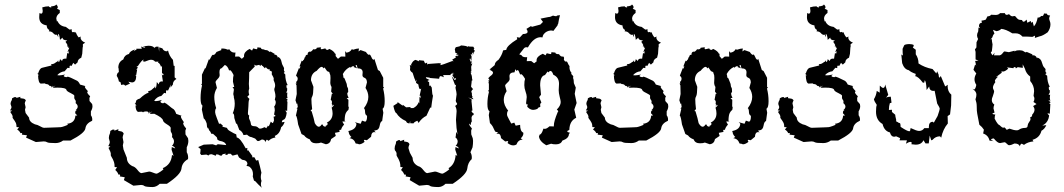

<svg xmlns="http://www.w3.org/2000/svg" viewBox="-20 -662 4928 889"><path d="M237.3 0.5Q204.1 0.5 198.2 -3.4Q192.4 -7.3 182.6 -7.3L146 -4.4L100.6 -24.9L105 -35.6L81.1 -38.6L83 -43.5L79.6 -46.4L74.7 -45.4Q71.8 -54.2 59.6 -62.5L68.4 -72.8L56.6 -73.7Q56.6 -85 53.7 -92.3Q48.8 -102.1 41 -112.3Q38.1 -115.7 38.1 -118.7L38.6 -121.6Q38.6 -128.9 27.3 -144L36.6 -149.9L26.4 -150.9Q33.2 -159.7 33.2 -167L28.8 -180.7Q29.8 -191.9 32.7 -194.8Q35.6 -197.8 36.1 -207L46.9 -212.4H55.2L55.7 -208.5L74.7 -213.9L73.7 -207.5Q81.1 -206.5 88.4 -205.3Q95.7 -204.1 99.6 -197.3Q94.7 -187.5 94.7 -183.1L98.6 -165.5L95.7 -153.8L98.6 -138.7L114.7 -117.2Q114.7 -97.2 141.6 -86.4Q153.8 -84.5 165.5 -77.4Q177.2 -70.3 184.6 -70.3Q230.5 -71.3 242.2 -72.3Q256.8 -73.2 261.2 -73.2Q265.6 -73.2 280 -78.4Q294.4 -83.5 294.4 -85.4L291 -88.9Q326.7 -92.3 329.1 -126.5L337.9 -127.4L328.1 -137.7L329.1 -147.5L335.4 -148.4L330.1 -151.9Q339.8 -159.7 339.8 -168.5Q339.8 -176.8 330.1 -184.6L331.1 -190.9Q331.1 -196.8 327.4 -200.4Q323.7 -204.1 323.7 -210.9L324.2 -218.3Q324.2 -223.1 306.4 -231.4Q288.6 -239.7 287.6 -245.6Q285.6 -256.3 245.6 -256.3L224.1 -255.4L236.8 -266.1L223.6 -258.3L224.1 -266.1L219.7 -255.9Q219.7 -264.6 209 -264.6Q204.6 -272.9 192.4 -272.9L187.5 -275.9L168.9 -274.9Q157.2 -277.8 156.2 -313.5L161.1 -313L152.3 -321.3H156.2L160.2 -332Q166.5 -347.2 176.8 -348.6Q201.2 -355 218.8 -358.9L216.3 -364.7Q227.5 -364.7 235.1 -370.6Q242.7 -376.5 245.1 -376.5L249.5 -382.8L251 -374.5Q255.9 -374.5 257.8 -388.2L267.6 -379.4Q268.1 -390.6 282.2 -390.6L287.1 -390.1L291.5 -417.5L296.4 -412.6L299.8 -424.8L292.5 -420.9L300.8 -440.9Q298.3 -440.4 294.4 -440.4L296.9 -443.8L295.9 -446.3L289.6 -447.8L293 -452.6Q289.1 -460.4 283.2 -468.3L291 -475.1Q270.5 -475.1 269.5 -487.8L257.8 -477.5Q255.4 -504.9 248.5 -504.9L250 -489.3L243.2 -502.4L241.2 -500.5Q232.9 -500.5 226.3 -508.5Q219.7 -516.6 206.1 -517.1L208.5 -523.4Q196.3 -528.3 196.3 -544.4Q161.6 -549.8 161.6 -582.5L162.6 -601.6L169.9 -598.6Q177.7 -598.6 177.7 -611.8L175.8 -627.9Q191.4 -632.8 206.5 -632.8Q207 -628.4 217.8 -627.4L216.3 -632.3Q239.3 -634.3 239.7 -641.6Q247.6 -634.8 247.6 -628.4Q247.6 -624.5 243.7 -621.6L256.8 -615.2V-602.1Q240.7 -590.8 240.7 -575.7L243.7 -562L246.1 -565.4Q255.4 -541 284.7 -537.6L301.8 -524.9L312.5 -526.4L312 -521.5Q312 -512.7 317.9 -512.7L324.2 -514.6L327.1 -510.3L331.1 -513.2Q335 -499.5 344.2 -488.8L354.5 -492.7L353 -488.8Q353 -473.1 374.5 -464.4L363.8 -457.5V-443.4H362.8L360.8 -413.1L356.4 -395Q339.4 -387.2 339.4 -373.5L327.6 -362.8L319.3 -371.1L311 -356.4L306.2 -358.4Q301.8 -358.4 301.8 -351.1L302.2 -346.7L293 -348.1L279.3 -332Q258.8 -329.6 245.1 -314Q249 -313 253.9 -313Q262.2 -313 281.7 -316.9L274.9 -311Q275.4 -305.7 288.6 -304.7L293.5 -307.1Q303.2 -305.2 333 -290Q343.3 -286.6 350.6 -270.5L376 -263.2L372.6 -261.2Q372.6 -256.3 378.4 -249.8Q384.3 -243.2 387.2 -239.7L383.8 -235.8Q383.8 -228.5 397.5 -216.3L394 -208.5L394.5 -194.3L406.7 -180.2L408.2 -170.4Q408.2 -158.7 400.9 -146.5V-128.4Q407.2 -119.6 407.2 -108.9L406.7 -103Q378.4 -90.3 375.5 -67.9Q372.6 -45.4 306.2 -11.2H272Q255.9 0.5 237.3 0.5Z M686 204.1Q653.8 203.6 648.2 199Q642.6 194.3 633.3 194.3L597.7 197.8L553.7 171.9L557.6 158.7L534.7 154.8L536.6 148.9L533.2 145.5L528.3 146.5Q525.4 135.3 513.7 125L522 112.3L510.7 111.3Q510.7 97.2 507.8 88.4Q503.9 76.2 495.6 63Q492.7 58.6 492.7 54.7L493.2 51.3Q493.2 42 482.4 22.9L491.2 16.1L481.4 14.6Q488.3 3.4 488.3 -5.4L483.9 -22.5Q484.9 -36.6 487.5 -40.3Q490.2 -43.9 490.7 -55.7L501.5 -62H509.3L509.8 -57.1L528.3 -64L527.3 -56.2Q534.2 -55.2 541.5 -53.5Q548.8 -51.8 552.7 -43.5Q547.9 -31.2 547.9 -25.4L551.8 -3.9L548.8 11.2L551.8 29.8L567.4 68.8Q567.4 94.2 593.3 107.4Q605 109.9 616.5 124.8Q627.9 139.6 634.8 139.6L670.9 132.3Q676.3 132.3 688.2 137.2Q700.2 142.1 704.1 142.1Q709 142.1 722.9 132.8Q736.8 123.5 736.8 121.1L733.4 116.7Q772.9 100.1 776.4 55.2L783.7 59.6L774.4 31.2L775.4 19L791.5 25.4Q787.1 15.6 776.4 13.2Q785.6 3.4 785.6 -7.3Q785.6 -17.6 776.4 -27.3L777.3 -35.2Q777.3 -43 773.7 -47.4Q770 -51.8 770 -60.5L770.5 -69.3Q770.5 -75.7 753.2 -86.2Q735.8 -96.7 734.9 -104Q732.9 -117.2 694.3 -135.3L673.3 -134.3L685.5 -147.5L672.9 -137.7L673.3 -147.9L668.9 -134.8Q668.9 -146 658.7 -146Q643.6 -146 642.6 -141.6L637.7 -145L619.6 -144Q608.4 -147.5 607.4 -173.8L612.3 -173.3L603.5 -183.6H607.4L611.3 -197.3Q617.7 -203.6 627.4 -205.6Q650.9 -228 668 -232.9L666 -240.2Q676.8 -240.7 684.1 -248Q691.4 -255.4 693.8 -255.4L698.2 -263.2L699.2 -252.9Q704.1 -252.9 706.1 -282.2L715.3 -271Q715.8 -285.2 730 -285.2L734.4 -284.7L729 -318.4L733.9 -312.5L737.3 -315.9Q737.3 -321.3 730 -322.8V-356.9L725.6 -352.1Q720.7 -369.6 711.4 -372.1L713.9 -376.5H698.2Q691.4 -385.3 679.2 -385.3Q670.9 -385.3 650.4 -376.5L641.1 -378.4L645.5 -385.7Q637.7 -385.7 617.7 -355L611.8 -356L618.2 -348.6L609.9 -337.9L615.2 -340.8L610.4 -313L606.4 -315.9L610.8 -308.1Q609.4 -280.3 590.8 -280.3L574.2 -283.7L582 -274.9L560.1 -265.1Q556.2 -270.5 550.3 -270.5L541 -268.6L538.1 -281.2L530.3 -285.2Q528.3 -298.8 520.5 -310.5Q522 -325.2 530.3 -328.1Q529.8 -346.7 527.8 -348.6Q527.8 -375.5 550.8 -386.7Q556.6 -407.7 577.1 -412.1Q581.1 -425.3 605 -433.1L598.6 -424.3L613.3 -434.1L610.4 -436.5H636.7L633.3 -446.8Q643.1 -441.4 649.4 -441.4L653.3 -444.8L640.1 -447.3L667.5 -450.2Q688 -450.2 694.8 -440.4L702.1 -445.8H713.9L716.8 -422.4L717.3 -442.9L731.9 -438Q737.8 -424.3 753.4 -424.3L757.8 -428.7Q763.7 -402.3 780.8 -384.8L784.2 -357.4L788.6 -356.9V-303.7L796.9 -296.4Q780.3 -287.1 780.3 -270L769 -256.3L771.5 -271L757.8 -242.2L752.9 -244.6Q748.5 -244.6 748.5 -235.4L749 -230L740.2 -231.9L727.1 -217.8Q707 -214.8 693.8 -195.3Q697.8 -193.8 702.1 -193.8Q710.4 -193.8 729.5 -199.2L722.7 -191.9Q723.1 -185.1 735.8 -183.6L740.7 -187Q749 -184.1 761.7 -173.1Q774.4 -162.1 779.3 -159.2Q789.1 -155.3 795.9 -134.8L820.8 -126L817.4 -123.5Q817.4 -117.2 823 -108.9Q828.6 -100.6 831.5 -96.2L828.1 -91.8Q828.1 -82.5 841.8 -67.4L838.4 -57.1L838.9 -39.6L850.6 -22L852.1 -9.8Q852.1 4.9 844.7 20V43Q851.1 53.7 851.1 67.4L850.6 74.7Q823.2 90.3 820.3 118.4Q817.4 146.5 752.9 189H719.7Q704.1 204.1 686 204.1Z M1183.6 -66.4Q1191.9 -66.4 1205.1 -73.2L1212.9 -68.4Q1214.4 -68.4 1214.6 -70.6Q1214.8 -72.8 1217.5 -75.2Q1220.2 -77.6 1220.2 -81.1L1222.2 -77.1Q1226.6 -77.1 1233.9 -99.1Q1239.7 -92.3 1243.7 -92.3L1248.5 -103.5Q1248.5 -115.7 1246.6 -121.6Q1255.4 -123 1255.4 -126Q1255.4 -127.9 1249 -131.3L1252.4 -150.9Q1252.4 -159.7 1249.5 -168.5Q1256.8 -177.2 1256.8 -189.9Q1255.9 -197.3 1252.4 -200.2L1255.4 -214.8Q1255.4 -226.1 1252.7 -235.1Q1250 -244.1 1250 -247.6Q1250 -251.5 1252 -256.1Q1253.9 -260.7 1253.9 -266.6Q1253.9 -276.4 1246.6 -292L1247.6 -296.4Q1247.6 -303.2 1238.3 -317.9L1238.8 -330.6L1228 -335.9L1228.5 -342.3L1224.6 -340.8Q1218.8 -340.8 1210.9 -351.1Q1208.5 -349.6 1206.5 -345.7L1195.3 -357.4L1192.9 -356.9L1191.9 -361.3L1187.5 -361.8L1186 -355.5L1180.2 -361.8L1165 -358.4L1157.2 -362.8L1159.7 -354Q1146 -340.8 1133.8 -327.6Q1133.8 -300.3 1132.3 -273.4L1133.8 -251.5Q1131.3 -245.1 1131.3 -238.8Q1131.3 -230.5 1133.8 -223.1L1125 -213.9L1134.8 -204.1Q1130.9 -195.3 1130.9 -186.5Q1130.9 -175.3 1127.9 -138.7Q1127.9 -127.9 1133.8 -127.9L1132.8 -118.7Q1132.8 -113.8 1134.3 -110.8Q1141.1 -97.7 1141.6 -88.9Q1141.6 -77.6 1158.7 -77.6Q1169.4 -77.6 1177.2 -69.3Q1179.7 -66.4 1183.6 -66.4ZM1192.4 207.5Q1174.8 191.9 1162.6 177.7Q1159.7 174.8 1156.2 174.8L1150.4 155.3Q1151.4 149.9 1151.4 145Q1151.4 124 1137.2 111.8Q1132.8 107.4 1121.1 106L1125.5 97.7Q1125.5 80.1 1101.1 77.6L1086.4 66.9L1079.6 52.7L1057.1 58.6L1047.4 49.8L1035.2 50.3L1032.2 55.7L1022 53.7L1026.4 49.3Q1010.7 50.3 1008.8 54.7Q1006.8 59.1 1004.4 59.1Q998 59.1 992.2 54.2L981.9 52.2L979 59.1L960.4 52.2Q947.3 52.2 945.8 58.1L935.5 53.7L912.1 55.7L906.7 48.8Q908.7 38.6 908.7 28.3L897.5 19L923.3 7.8L964.4 5.9L981.4 11.2Q984.4 5.9 991.2 5.9L1027.3 9.8Q1022.9 -6.3 997.1 -9.8L987.3 -14.6L983.9 -26.4L966.3 -42.5H958.5Q954.1 -54.2 949.7 -56.6L941.9 -73.2L939.5 -66.4L937 -90.3Q930.7 -108.9 923.3 -113.8L914.6 -154.8L917.5 -173.3Q908.7 -177.7 908.7 -208Q908.7 -238.3 915.5 -266.6L911.6 -271.5L915 -274.4V-316.4L929.7 -347.7L931.2 -343.8L946.8 -387.2L949.2 -385.3Q951.2 -385.3 956.5 -396.7Q961.9 -408.2 965.8 -408.2L968.3 -407.7Q974.6 -407.7 982.4 -421.4L1004.9 -430.2L1003.9 -436.5L1011.7 -437.5Q1022 -437.5 1036.1 -431.6L1041 -434.6Q1050.3 -418.5 1064.9 -418.5L1070.3 -418.9L1068.4 -399.9L1086.9 -400.4L1099.6 -389.6L1109.9 -398.9V-403.8Q1109.9 -422.4 1135.7 -435.5L1147 -427.7L1152.3 -438Q1165.5 -434.1 1168.9 -434.1Q1171.9 -434.1 1171.9 -442.9L1188 -440.9Q1188 -433.1 1203.6 -433.1L1205.1 -430.7Q1217.8 -430.7 1222.7 -426Q1227.5 -421.4 1230 -421.4L1232.4 -423.8L1252.4 -412.1L1250 -410.2L1252.4 -408.2Q1253.4 -408.2 1253.4 -408.7Q1263.7 -408.7 1266.6 -394.5L1267.6 -398.4Q1280.3 -393.6 1283.7 -375Q1285.2 -365.2 1290.3 -356.7Q1295.4 -348.1 1295.4 -345.2L1294.4 -338.9Q1294.4 -333.5 1298.3 -329.1L1293.9 -324.2L1300.8 -317.4Q1300.8 -288.6 1312.5 -266.6L1309.1 -268.6Q1306.2 -268.6 1306.2 -262.7L1307.6 -252.9L1309.6 -254.9V-243.2L1305.2 -232.4L1310.5 -233.4L1309.6 -220.7Q1309.6 -210.4 1312 -207.5H1304.2Q1312 -201.7 1312 -198.7L1307.6 -195.3Q1307.6 -193.4 1311 -191.4L1309.6 -148.4L1301.8 -150.9Q1301.8 -147.9 1307.6 -140.1Q1305.7 -125.5 1302 -117.2Q1298.3 -108.9 1292.2 -107.4Q1286.1 -106 1284.7 -95.7L1297.9 -97.7Q1292.5 -80.6 1281.7 -72.8Q1275.4 -41.5 1252 -32.7L1255.4 -25.4Q1236.3 -22.9 1223.6 -9.8L1216.3 -15.1Q1211.9 -15.1 1210 -3.4Q1206.5 -16.1 1192.4 -16.1Q1181.2 -8.8 1174.3 -8.8Q1170.9 -8.8 1166.3 -15.1Q1161.6 -21.5 1158.7 -21.5L1144 -27.3Q1135.7 -27.3 1123.5 -38.6Q1119.6 -38.6 1117.7 -37.6L1107.4 -36.6Q1102.1 -53.7 1087.9 -60.5L1077.1 -88.9L1073.2 -89.4L1064.9 -115.7Q1064.9 -137.2 1057.6 -137.2Q1066.9 -158.2 1066.9 -182.6Q1066.9 -197.3 1062.5 -212.4L1063 -213.9L1060.1 -226.6L1063 -247.1Q1061.5 -255.4 1055.7 -259.3H1064.5L1058.6 -283.7Q1058.6 -304.2 1061.5 -314.5Q1050.3 -337.4 1044.4 -337.4L1041 -335Q1034.2 -356.9 1021 -361.3L1006.3 -346.2Q996.1 -345.7 996.1 -327.1L997.1 -314Q997.1 -305.2 987.5 -296.1Q978 -287.1 978 -280.8L984.4 -254.9Q972.2 -234.4 972.2 -213.4Q972.2 -187.5 981 -161.1Q976.1 -157.2 976.1 -142.1Q976.1 -135.7 984.4 -114.3Q992.7 -92.8 994.1 -88.9L1001.5 -89.8L1012.7 -79.1L1008.8 -75.7L1031.2 -69.8Q1032.7 -62 1044.4 -55.2Q1065.4 -42.5 1073.7 -40L1076.2 -25.4Q1092.3 -23.9 1117.7 24.9L1125.5 22.9L1124 35.6L1128.9 33.2L1148.9 61L1146.5 65.9L1158.2 66.4L1166 81.5L1175.8 79.1Q1184.1 108.4 1190.4 137.7Q1187.5 148.4 1187.5 157.7Q1187.5 167 1190.9 175.8Q1188 184.1 1188 190.9Q1188 200.2 1192.4 207.5Z M1487.8 -75.2 1488.3 -80.1Q1496.6 -81.1 1497.1 -88.9Q1497.1 -91.8 1493.2 -94.2Q1520 -107.4 1520 -137.2Q1520 -148.9 1515.6 -163.6L1525.4 -172.9L1522.5 -177.2L1515.1 -168L1519 -177.7Q1516.1 -177.7 1516.1 -182.1L1517.1 -189Q1517.1 -195.8 1511.2 -200.2L1516.6 -228L1521.5 -226.6L1513.2 -238.3L1515.1 -257.8Q1514.6 -263.2 1512.7 -263.2Q1509.3 -272.9 1509.3 -277.8L1510.3 -300.8Q1509.8 -316.9 1508.3 -317.4Q1506.8 -317.9 1505.9 -326.2Q1501.5 -331.1 1494.6 -332.5L1482.4 -350.1L1479 -345.2Q1473.6 -352.5 1469.2 -352.5Q1461.9 -352.5 1446.3 -334Q1419.9 -321.8 1419.9 -290.5L1431.2 -259.8Q1430.7 -225.1 1426.3 -217Q1421.9 -209 1421.9 -203.1Q1421.9 -184.6 1425.3 -156.7Q1418.5 -151.4 1418.5 -147.9L1422.9 -147Q1434.1 -111.3 1437.5 -91.8Q1447.3 -75.2 1456.1 -75.2Q1462.9 -75.2 1469.2 -85.4H1474.1Q1475.1 -76.2 1487.8 -75.2ZM1641.6 6.3Q1641.1 3.9 1627 2.4Q1619.1 -20 1598.1 -22L1606.9 -27.8Q1594.7 -39.6 1594.7 -51.3L1592.3 -55.2Q1629.4 -62 1630.4 -89.4L1623 -96.2L1649.9 -88.9L1656.2 -103.5L1670.4 -98.6Q1679.2 -100.1 1679.7 -123L1676.3 -129.4Q1671.9 -129.4 1670.4 -142.1Q1670.4 -157.2 1665 -161.1Q1685.5 -187.5 1685.5 -213.4Q1685.5 -234.4 1672.4 -254.9L1679.2 -280.8Q1678.2 -297.9 1668.2 -301.5Q1658.2 -305.2 1658.2 -314L1659.2 -327.1Q1659.2 -345.7 1635.7 -345.7L1631.8 -361.3L1626 -358.9L1633.3 -345.7L1616.2 -352.1L1621.1 -356.9Q1605.5 -355 1605 -347.7L1601.1 -352.1Q1580.1 -342.3 1567.4 -319.3Q1569.8 -312.5 1570.3 -300.8L1572.3 -302.7Q1574.7 -302.7 1585.4 -273.4Q1586.4 -259.8 1589.4 -256.8Q1592.3 -253.9 1592.3 -237.3Q1592.3 -235.4 1590.1 -233.6Q1587.9 -231.9 1587.9 -228Q1587.9 -221.2 1594.2 -209L1585 -207.5L1593.3 -199.7L1592.8 -168L1595.2 -167.5Q1594.7 -152.8 1591.3 -151.4Q1587.9 -149.9 1582 -139.9Q1576.2 -129.9 1575.7 -103L1580.1 -100.1L1564.9 -99.1L1573.2 -85Q1562 -73.7 1559.1 -60.5L1554.2 -61.5L1550.8 -58.1L1552.7 -51.3L1530.8 -46.9L1534.7 -32.7L1513.2 -18.1Q1509.8 3.4 1488.8 5.9L1466.3 -2Q1459 1.5 1443.8 1.5Q1420.9 1.5 1414.6 -16.6Q1396 -23.4 1388.7 -34.7L1376 -41.5L1360.4 -85.9Q1355 -124.5 1350.1 -127L1357.4 -159.2L1353 -158.7L1358.9 -166.5L1356.4 -183.1L1354 -180.2L1348.1 -197.8L1354 -226.6L1353 -266.6L1348.6 -276.4L1352.5 -273.4L1351.1 -285.2L1353 -283.7Q1358.4 -290 1358.4 -298.3Q1358.4 -304.7 1350.6 -312L1364.3 -347.2L1365.7 -342.8L1371.6 -354L1366.7 -354.5L1377.4 -382.3L1378.4 -378.4Q1383.3 -378.9 1384.3 -385.7L1385.7 -382.8L1389.6 -392.1Q1389.6 -397 1393.6 -397.9Q1393.6 -403.8 1397.9 -407.2Q1405.8 -408.7 1406.2 -412.6L1403.8 -414.1Q1406.2 -420.4 1413.1 -423.8L1414.1 -421.9Q1422.9 -421.9 1431.2 -435.5L1431.6 -433.1Q1446.8 -433.1 1446.8 -440.9L1467.3 -443.4L1464.8 -440.4Q1464.8 -434.1 1468.3 -434.1Q1471.7 -434.1 1486.3 -438L1489.7 -432.6L1497.1 -430.7L1504.9 -435.5Q1526.4 -425.8 1531.7 -412.6L1534.2 -414.1V-402.3L1544.9 -389.6L1558.6 -400.4L1579.1 -399.9L1578.1 -425.8L1583 -418.5Q1599.6 -418.5 1609.4 -434.6L1614.7 -431.6Q1630.9 -437.5 1642.1 -437.5L1640.1 -423.8L1649.4 -430.2L1674.3 -421.4Q1683.1 -407.7 1689.9 -407.7V-410.6Q1695.8 -408.2 1700 -397Q1704.1 -385.7 1710.9 -385.3L1713.4 -389.6L1730 -337.9L1738.3 -333L1754.4 -301.8V-259.8L1758.3 -256.8L1753.9 -252Q1761.2 -223.6 1761.2 -193.4Q1761.2 -163.1 1751.5 -158.7L1754.9 -140.1L1749.5 -101.6Q1741.2 -99.6 1738 -80.1Q1734.9 -60.5 1719.7 -58.6L1712.9 -57.6Q1712.9 -55.2 1719.7 -49.3L1713.4 -50.3Q1699.2 -50.3 1698.2 -28.8L1678.7 -12.7L1668.9 -14.6Q1665 -14.6 1665 -12.2Q1665 -8.8 1668.5 -5.4Q1654.3 6.3 1641.6 6.3Z M2009.3 204.1Q1977.1 203.6 1971.4 199Q1965.8 194.3 1956.5 194.3L1920.9 197.8L1877 171.9L1880.9 158.7L1857.9 154.8L1859.9 148.9L1856.4 145.5L1851.6 146.5Q1848.6 135.3 1836.9 125L1845.2 112.3L1834 111.3Q1834 97.2 1831.1 88.4Q1827.1 76.2 1818.8 63Q1815.9 58.6 1815.9 54.7L1816.4 51.3Q1816.4 42 1808.6 34.2L1807.1 26.4Q1808.1 12.2 1810.8 8.5Q1813.5 4.9 1814 -6.8L1824.7 -13.2H1832.5L1833 -8.3L1851.6 -15.1L1850.6 -7.3Q1857.4 -6.3 1864.7 -4.6Q1872.1 -2.9 1876 5.4Q1871.1 17.6 1871.1 23.4L1877.9 45.4L1890.6 68.8Q1890.6 94.2 1916.5 107.4Q1928.2 109.9 1939.7 124.8Q1951.2 139.6 1958 139.6L1994.1 132.3Q1999.5 132.3 2011.5 137.2Q2023.4 142.1 2027.3 142.1Q2032.2 142.1 2046.1 132.8Q2060.1 123.5 2060.1 121.1L2056.6 116.7Q2086.4 100.1 2089.8 55.2L2097.2 59.6L2087.9 31.2L2088.9 19L2105 25.4Q2100.6 15.6 2089.8 13.2Q2099.1 3.4 2099.1 -7.3Q2099.1 -17.6 2087.9 -27.3L2090.3 -29.8Q2090.8 -43 2093.3 -51.8L2098.6 -38.1L2093.8 -69.3Q2093.8 -75.2 2091.3 -107.4L2094.2 -147Q2093.8 -161.6 2087.4 -171.4Q2096.7 -177.2 2096.7 -181.2L2095.2 -184.6Q2090.3 -189.5 2090.3 -195.8L2094.2 -225.6Q2094.2 -231.4 2092.8 -237.3Q2088.9 -252.9 2088.9 -258.8Q2090.8 -259.3 2091.8 -270.5L2087.4 -267.1L2071.3 -309.6L2085.4 -291L2091.3 -295.4V-300.8L2085 -296.9L2074.2 -314.5L2084 -322.3L2073.2 -317.9L2079.6 -326.7L2064.9 -316.9L2067.9 -314.5H2031.7L2035.2 -304.2Q2025.4 -309.6 2019 -309.6L2015.1 -306.2L2013.2 -297.4L1971.7 -300.8Q1970.7 -303.2 1951.7 -304.7L1953.6 -299.3L1969.2 -291.5L1960.4 -288.6L1961.4 -283.2L1966.8 -283.7L1967.8 -263.7L1972.2 -266.6L1979 -256.8Q1981 -220.7 1984.9 -219.2Q1980 -191.4 1976.6 -163.1L1972.2 -164.1L1954.6 -126Q1932.6 -115.2 1918 -92.8L1912.6 -103Q1896.5 -96.7 1895 -90.8L1879.4 -91.3V-101.6L1875.5 -89.8L1864.3 -93.8L1859.4 -101.6Q1829.6 -114.7 1815.4 -138.2Q1808.1 -139.6 1801.3 -171.9L1820.8 -184.6V-189.5L1844.7 -172.4L1845.2 -176.8L1860.4 -165L1881.3 -166.5L1879.9 -161.6H1893.6Q1912.1 -170.4 1918.9 -189.5L1921.4 -183.1L1922.4 -214.4L1927.2 -207V-218.8H1922.9L1930.2 -252L1925.3 -248.5Q1919.4 -251 1917 -271L1906.2 -278.3L1908.2 -293.5L1903.3 -284.2L1901.9 -293Q1899.9 -293.9 1890.6 -324.7Q1882.3 -329.6 1878.4 -337.9L1879.4 -352.1L1877 -359.4L1887.7 -359.9L1882.8 -361.3Q1891.1 -381.8 1904.3 -384.8L1920.9 -377.9L1918.9 -383.3L1942.4 -380.9L1948.2 -368.2L1958 -372.1L1957.5 -360.8L1960 -365.7Q1968.3 -365.7 2013.2 -369.6L2022.5 -367.7L2018.1 -360.4Q2025.9 -360.4 2074.2 -379.4L2080.1 -378.4L2073.7 -385.7L2091.8 -396.5L2086.9 -399.4L2098.1 -405.8L2099.1 -400.4L2103 -408.2L2091.3 -409.2L2098.1 -414.1L2088.9 -417L2085.9 -434.1L2090.3 -443.4L2107.4 -447.3L2115.2 -451.7Q2142.6 -449.7 2145 -444.8L2147.5 -448.2Q2149.9 -445.8 2171.4 -445.8L2176.8 -437L2173.8 -435.5Q2173.8 -428.2 2178.7 -428.2L2167 -402.8L2171.9 -420.4Q2165.5 -417 2164.6 -409.2L2159.2 -411.1L2163.6 -400.9L2162.6 -379.9L2157.2 -391.6L2154.3 -388.7L2159.7 -376L2166 -378.4L2161.6 -369.1L2162.6 -365.7L2167 -368.7L2161.6 -353L2162.6 -332.5L2158.7 -328.6L2164.1 -326.7L2159.2 -324.7Q2165.5 -312 2165.5 -300.8Q2165.5 -295.4 2168 -290.5L2164.1 -288.6Q2164.1 -282.2 2161.1 -261.2Q2163.1 -256.8 2170.9 -249Q2163.6 -246.1 2161.6 -233.9L2164.6 -234.4Q2165 -218.8 2165.8 -217.3Q2166.5 -215.8 2168.5 -213.4Q2166.5 -213.4 2166 -208.5L2170.4 -207L2171.4 -202.1L2147.9 -210.9L2164.1 -201.2L2163.1 -193.8Q2165 -171.9 2167.5 -150.4L2162.6 -148.4Q2167 -138.7 2172.9 -137.2V-129.4Q2165.5 -129.4 2163.6 -118.2H2163.1L2164.6 -99.1Q2160.6 -97.2 2159.2 -82.5L2151.4 -90.3Q2152.3 -81.1 2165 -67.4L2161.6 -57.1L2162.1 -39.6L2168.9 -22L2170.4 -9.8Q2170.4 4.9 2168 20L2158.2 43Q2164.6 53.7 2164.6 67.4L2164.1 74.7Q2146.5 90.3 2143.6 118.4Q2140.6 146.5 2076.2 189H2043Q2027.3 204.1 2009.3 204.1Z M2356.4 11.2Q2343.8 11.2 2329.6 0Q2333 -3.4 2333 -6.8Q2333 -8.8 2329.1 -8.8L2319.3 -6.8L2299.8 -22.5Q2298.8 -43 2284.7 -43L2278.3 -42.5Q2285.2 -47.9 2285.2 -50.3Q2281.7 -50.8 2277.8 -51Q2273.9 -51.3 2272 -54.2Q2270 -57.1 2267.8 -62.7Q2265.6 -68.4 2261.5 -75.9Q2257.3 -83.5 2248.5 -92.3L2243.2 -129.4L2246.6 -147.5Q2236.8 -151.4 2236.8 -180.7Q2236.8 -209.5 2244.1 -236.8L2239.7 -241.7L2243.7 -244.6V-274.9Q2241.7 -276.9 2240.2 -280.3H2243.7L2241.7 -291L2246.6 -290Q2245.1 -294.4 2240.7 -299.8L2249 -308.6Q2262.7 -317.9 2262.7 -325.2Q2262.7 -332 2250.5 -336.9Q2251.5 -337.9 2251.5 -338.9Q2251.5 -339.8 2246.1 -339.8L2270.5 -360.4Q2271.5 -369.6 2275.9 -374.8Q2280.3 -379.9 2288.6 -385.7Q2304.2 -406.7 2309.6 -428.7L2324.2 -431.2Q2325.7 -450.2 2375 -480.5L2373 -489.7L2386.2 -487.8L2401.4 -504.4Q2422.9 -504.9 2422.9 -515.1Q2422.9 -520.5 2417.5 -528.3L2439 -541.5L2442.4 -537.6Q2462.4 -542.5 2481.9 -548.3L2494.1 -560.5L2482.9 -575.7L2519 -583Q2528.3 -583 2540.5 -589.8Q2548.8 -586.9 2556.2 -586.9Q2558.1 -591.3 2572.8 -591.8Q2567.9 -574.2 2564.5 -552.2Q2561.5 -548.3 2561.5 -544.4L2542 -518.6Q2541.5 -520 2531.2 -521Q2510.3 -519.5 2497.6 -503.9Q2493.2 -498 2491.7 -488.8Q2487.8 -489.7 2483.4 -489.7Q2451.2 -489.7 2424.3 -442.4Q2420.4 -443.4 2418 -443.4Q2410.2 -443.4 2406 -438Q2401.9 -432.6 2384.3 -410.2L2394.5 -406.7Q2398.4 -397 2415 -397L2420.9 -397.5L2418.9 -378.9L2439.5 -379.4L2453.1 -369.1L2464.8 -377.9L2464.4 -382.8Q2464.4 -400.4 2493.2 -413.1L2505.9 -405.8L2511.7 -415.5Q2526.4 -411.6 2529.8 -411.6Q2533.2 -411.6 2533.2 -420.4L2551.3 -418.5Q2551.3 -411.1 2568.4 -411.1Q2575.2 -399.9 2584 -399.9L2587.4 -400.4Q2591.8 -398.9 2591.8 -392.6L2590.8 -385.7Q2594.7 -377 2599.1 -377L2602.1 -377.4Q2606.4 -377.4 2608.4 -371.1Q2610.4 -364.7 2617.2 -355.5L2616.7 -350.6Q2616.7 -335 2627 -323.7L2624 -320.8Q2634.8 -311 2634.8 -305.2L2632.8 -301.8Q2637.2 -293.9 2637.2 -276.9L2646 -256.3L2641.1 -227.5L2649.9 -185.1L2639.2 -154.8L2647.9 -116.7Q2617.2 -102.1 2616.2 -61Q2613.3 -57.6 2608.9 -57.6L2606.4 -51.3L2619.6 -46.9L2614.3 -42Q2614.3 -21.5 2583.5 -10.7Q2577.1 6.3 2554.2 6.3Q2539.1 6.3 2531.7 3.4L2509.3 10.7Q2477.5 -8.3 2475.6 -30.3L2479 -39.1Q2487.8 -39.1 2496.1 -66.4L2502.4 -65.4Q2511.7 -65.4 2523.9 -77.1L2544.9 -76.7L2544.4 -80.6Q2544.4 -100.1 2562 -142.1L2564.9 -146.5Q2564.9 -149.4 2558.1 -154.8Q2576.2 -172.4 2576.2 -189.9Q2576.2 -195.8 2571.5 -213.6Q2566.9 -231.4 2566.9 -244.6L2568.4 -273.9Q2568.4 -304.2 2542 -315.9Q2536.1 -333.5 2528.8 -333.5Q2524.4 -333.5 2519 -326.7L2515.6 -331.1L2503.4 -314.5Q2481 -310.1 2481 -266.6L2484.9 -223.6L2476.6 -212.4L2486.8 -187Q2481 -183.1 2481 -176.3L2481.9 -169.9Q2481.9 -165.5 2477.5 -165.5Q2473.1 -165.5 2467.8 -157.7Q2457.5 -153.3 2448.7 -153.3Q2439.5 -153.3 2430.2 -159.7Q2420.9 -166 2420.9 -170.9L2424.3 -178.2Q2421.9 -178.7 2418.9 -178.7Q2416 -178.7 2416 -185.5L2418.9 -212.9Q2418.9 -223.1 2413.3 -238.5Q2407.7 -253.9 2407.7 -267.6Q2407.7 -287.1 2411.1 -296.9Q2398.4 -318.8 2392.1 -318.8L2388.7 -316.4Q2380.9 -337.9 2377 -337.9L2371.6 -333.5L2366.2 -341.8L2362.3 -327.1Q2338.9 -327.1 2338.9 -309.1L2339.8 -296.4Q2339.8 -288.1 2329.3 -279.3Q2318.8 -270.5 2318.8 -264.6L2325.7 -239.7Q2312.5 -220.2 2312.5 -199.7Q2312.5 -174.8 2333 -149.4Q2327.6 -146 2327.6 -131.3Q2327.6 -125.5 2336.7 -109.4Q2345.7 -93.3 2347.2 -89.8L2361.3 -94.2L2367.7 -80.1L2388.2 -84Q2388.2 -54.2 2402.8 -47.9L2403.3 -43.9Q2403.3 -32.7 2391.1 -21.5L2399.9 -16.1Q2378.9 -14.2 2371.1 7.3Q2364.3 11.2 2356.4 11.2Z M2903.3 0.5Q2870.1 0.5 2864.3 -3.4Q2858.4 -7.3 2848.6 -7.3L2812 -4.4L2766.6 -24.9L2771 -35.6L2747.1 -38.6L2749 -43.5L2745.6 -46.4L2740.7 -45.4Q2737.8 -54.2 2725.6 -62.5L2734.4 -72.8L2722.7 -73.7Q2722.7 -85 2719.7 -92.3Q2714.8 -102.1 2707 -112.3Q2704.1 -115.7 2704.1 -118.7L2704.6 -121.6Q2704.6 -128.9 2693.4 -144L2702.6 -149.9L2692.4 -150.9Q2699.2 -159.7 2699.2 -167L2694.8 -180.7Q2695.8 -191.9 2698.7 -194.8Q2701.7 -197.8 2702.1 -207L2712.9 -212.4H2721.2L2721.7 -208.5L2740.7 -213.9L2739.7 -207.5Q2747.1 -206.5 2754.4 -205.3Q2761.7 -204.1 2765.6 -197.3Q2760.7 -187.5 2760.7 -183.1L2764.6 -165.5L2761.7 -153.8L2764.6 -138.7L2780.8 -117.2Q2780.8 -97.2 2807.6 -86.4Q2819.8 -84.5 2831.5 -77.4Q2843.3 -70.3 2850.6 -70.3Q2896.5 -71.3 2908.2 -72.3Q2922.9 -73.2 2927.2 -73.2Q2931.6 -73.2 2946 -78.4Q2960.4 -83.5 2960.4 -85.4L2957 -88.9Q2992.7 -92.3 2995.1 -126.5L3003.9 -127.4L2994.1 -137.7L2995.1 -147.5L3001.5 -148.4L2996.1 -151.9Q3005.9 -159.7 3005.9 -168.5Q3005.9 -176.8 2996.1 -184.6L2997.1 -190.9Q2997.1 -196.8 2993.4 -200.4Q2989.7 -204.1 2989.7 -210.9L2990.2 -218.3Q2990.2 -223.1 2972.4 -231.4Q2954.6 -239.7 2953.6 -245.6Q2951.7 -256.3 2911.6 -256.3L2890.1 -255.4L2902.8 -266.1L2889.6 -258.3L2890.1 -266.1L2885.7 -255.9Q2885.7 -264.6 2875 -264.6Q2870.6 -272.9 2858.4 -272.9L2853.5 -275.9L2835 -274.9Q2823.2 -277.8 2822.3 -313.5L2827.1 -313L2818.4 -321.3H2822.3L2826.2 -332Q2832.5 -347.2 2842.8 -348.6Q2867.2 -355 2884.8 -358.9L2882.3 -364.7Q2893.6 -364.7 2901.1 -370.6Q2908.7 -376.5 2911.1 -376.5L2915.5 -382.8L2917 -374.5Q2921.9 -374.5 2923.8 -388.2L2933.6 -379.4Q2934.1 -390.6 2948.2 -390.6L2953.1 -390.1L2957.5 -417.5L2962.4 -412.6L2965.8 -424.8L2958.5 -420.9L2966.8 -440.9Q2964.4 -440.4 2960.4 -440.4L2962.9 -443.8L2961.9 -446.3L2955.6 -447.8L2959 -452.6Q2955.1 -460.4 2949.2 -468.3L2957 -475.1Q2936.5 -475.1 2935.5 -487.8L2923.8 -477.5Q2921.4 -504.9 2914.6 -504.9L2916 -489.3L2909.2 -502.4L2907.2 -500.5Q2898.9 -500.5 2892.3 -508.5Q2885.7 -516.6 2872.1 -517.1L2874.5 -523.4Q2862.3 -528.3 2862.3 -544.4Q2827.6 -549.8 2827.6 -582.5L2828.6 -601.6L2835.9 -598.6Q2843.8 -598.6 2843.8 -611.8L2841.8 -627.9Q2857.4 -632.8 2872.6 -632.8Q2873 -628.4 2883.8 -627.4L2882.3 -632.3Q2905.3 -634.3 2905.8 -641.6Q2913.6 -634.8 2913.6 -628.4Q2913.6 -624.5 2909.7 -621.6L2922.9 -615.2V-602.1Q2906.7 -590.8 2906.7 -575.7L2909.7 -562L2912.1 -565.4Q2921.4 -541 2950.7 -537.6L2967.8 -524.9L2978.5 -526.4L2978 -521.5Q2978 -512.7 2983.9 -512.7L2990.2 -514.6L2993.2 -510.3L2997.1 -513.2Q3001 -499.5 3010.3 -488.8L3020.5 -492.7L3019 -488.8Q3019 -473.1 3040.5 -464.4L3029.8 -457.5V-443.4H3028.8L3026.9 -413.1L3022.5 -395Q3005.4 -387.2 3005.4 -373.5L2993.7 -362.8L2985.4 -371.1L2977.1 -356.4L2972.2 -358.4Q2967.8 -358.4 2967.8 -351.1L2968.3 -346.7L2959 -348.1L2945.3 -332Q2924.8 -329.6 2911.1 -314Q2915 -313 2919.9 -313Q2928.2 -313 2947.8 -316.9L2940.9 -311Q2941.4 -305.7 2954.6 -304.7L2959.5 -307.1Q2969.2 -305.2 2999 -290Q3009.3 -286.6 3016.6 -270.5L3042 -263.2L3038.6 -261.2Q3038.6 -256.3 3044.4 -249.8Q3050.3 -243.2 3053.2 -239.7L3049.8 -235.8Q3049.8 -228.5 3063.5 -216.3L3060.1 -208.5L3060.5 -194.3L3072.8 -180.2L3074.2 -170.4Q3074.2 -158.7 3066.9 -146.5V-128.4Q3073.2 -119.6 3073.2 -108.9L3072.8 -103Q3044.4 -90.3 3041.5 -67.9Q3038.6 -45.4 2972.2 -11.2H2938Q2921.9 0.5 2903.3 0.5Z M3265.1 -75.2 3265.6 -80.1Q3273.9 -81.1 3274.4 -88.9Q3274.4 -91.8 3270.5 -94.2Q3297.4 -107.4 3297.4 -137.2Q3297.4 -148.9 3293 -163.6L3302.7 -172.9L3299.8 -177.2L3292.5 -168L3296.4 -177.7Q3293.5 -177.7 3293.5 -182.1L3294.4 -189Q3294.4 -195.8 3288.6 -200.2L3293.9 -228L3298.8 -226.6L3290.5 -238.3L3292.5 -257.8Q3292 -263.2 3290 -263.2Q3286.6 -272.9 3286.6 -277.8L3287.6 -300.8Q3287.1 -316.9 3285.6 -317.4Q3284.2 -317.9 3283.2 -326.2Q3278.8 -331.1 3272 -332.5L3259.8 -350.1L3256.3 -345.2Q3251 -352.5 3246.6 -352.5Q3239.3 -352.5 3223.6 -334Q3197.3 -321.8 3197.3 -290.5L3208.5 -259.8Q3208 -225.1 3203.6 -217Q3199.2 -209 3199.2 -203.1Q3199.2 -184.6 3202.6 -156.7Q3195.8 -151.4 3195.8 -147.9L3200.2 -147Q3211.4 -111.3 3214.8 -91.8Q3224.6 -75.2 3233.4 -75.2Q3240.2 -75.2 3246.6 -85.4H3251.5Q3252.4 -76.2 3265.1 -75.2ZM3418.9 6.3Q3418.5 3.9 3404.3 2.4Q3396.5 -20 3375.5 -22L3384.3 -27.8Q3372.1 -39.6 3372.1 -51.3L3369.6 -55.2Q3406.7 -62 3407.7 -89.4L3400.4 -96.2L3427.2 -88.9L3433.6 -103.5L3447.8 -98.6Q3456.5 -100.1 3457 -123L3453.6 -129.4Q3449.2 -129.4 3447.8 -142.1Q3447.8 -157.2 3442.4 -161.1Q3462.9 -187.5 3462.9 -213.4Q3462.9 -234.4 3449.7 -254.9L3456.5 -280.8Q3455.6 -297.9 3445.6 -301.5Q3435.5 -305.2 3435.5 -314L3436.5 -327.1Q3436.5 -345.7 3413.1 -345.7L3409.2 -361.3L3403.3 -358.9L3410.6 -345.7L3393.6 -352.1L3398.4 -356.9Q3382.8 -355 3382.3 -347.7L3378.4 -352.1Q3357.4 -342.3 3344.7 -319.3Q3347.2 -312.5 3347.7 -300.8L3349.6 -302.7Q3352.1 -302.7 3362.8 -273.4Q3363.8 -259.8 3366.7 -256.8Q3369.6 -253.9 3369.6 -237.3Q3369.6 -235.4 3367.4 -233.6Q3365.2 -231.9 3365.2 -228Q3365.2 -221.2 3371.6 -209L3362.3 -207.5L3370.6 -199.7L3370.1 -168L3372.6 -167.5Q3372.1 -152.8 3368.7 -151.4Q3365.2 -149.9 3359.4 -139.9Q3353.5 -129.9 3353 -103L3357.4 -100.1L3342.3 -99.1L3350.6 -85Q3339.4 -73.7 3336.4 -60.5L3331.5 -61.5L3328.1 -58.1L3330.1 -51.3L3308.1 -46.9L3312 -32.7L3290.5 -18.1Q3287.1 3.4 3266.1 5.9L3243.7 -2Q3236.3 1.5 3221.2 1.5Q3198.2 1.5 3191.9 -16.6Q3173.3 -23.4 3166 -34.7L3153.3 -41.5L3137.7 -85.9Q3132.3 -124.5 3127.4 -127L3134.8 -159.2L3130.4 -158.7L3136.2 -166.5L3133.8 -183.1L3131.3 -180.2L3125.5 -197.8L3131.3 -226.6L3130.4 -266.6L3126 -276.4L3129.9 -273.4L3128.4 -285.2L3130.4 -283.7Q3135.7 -290 3135.7 -298.3Q3135.7 -304.7 3127.9 -312L3141.6 -347.2L3143.1 -342.8L3148.9 -354L3144 -354.5L3154.8 -382.3L3155.8 -378.4Q3160.6 -378.9 3161.6 -385.7L3163.1 -382.8L3167 -392.1Q3167 -397 3170.9 -397.9Q3170.9 -403.8 3175.3 -407.2Q3183.1 -408.7 3183.6 -412.6L3181.2 -414.1Q3183.6 -420.4 3190.4 -423.8L3191.4 -421.9Q3200.2 -421.9 3208.5 -435.5L3209 -433.1Q3224.1 -433.1 3224.1 -440.9L3244.6 -443.4L3242.2 -440.4Q3242.2 -434.1 3245.6 -434.1Q3249 -434.1 3263.7 -438L3267.1 -432.6L3274.4 -430.7L3282.2 -435.5Q3303.7 -425.8 3309.1 -412.6L3311.5 -414.1V-402.3L3322.3 -389.6L3335.9 -400.4L3356.4 -399.9L3355.5 -425.8L3360.4 -418.5Q3377 -418.5 3386.7 -434.6L3392.1 -431.6Q3408.2 -437.5 3419.4 -437.5L3417.5 -423.8L3426.8 -430.2L3451.7 -421.4Q3460.4 -407.7 3467.3 -407.7V-410.6Q3473.1 -408.2 3477.3 -397Q3481.4 -385.7 3488.3 -385.3L3490.7 -389.6L3507.3 -337.9L3515.6 -333L3531.7 -301.8V-259.8L3535.6 -256.8L3531.2 -252Q3538.6 -223.6 3538.6 -193.4Q3538.6 -163.1 3528.8 -158.7L3532.2 -140.1L3526.9 -101.6Q3518.6 -99.6 3515.4 -80.1Q3512.2 -60.5 3497.1 -58.6L3490.2 -57.6Q3490.2 -55.2 3497.1 -49.3L3490.7 -50.3Q3476.6 -50.3 3475.6 -28.8L3456.1 -12.7L3446.3 -14.6Q3442.4 -14.6 3442.4 -12.2Q3442.4 -8.8 3445.8 -5.4Q3431.6 6.3 3418.9 6.3Z M3792 0.5Q3758.8 0.5 3752.9 -3.4Q3747.1 -7.3 3737.3 -7.3L3700.7 -4.4L3655.3 -24.9L3659.7 -35.6L3635.7 -38.6L3637.7 -43.5L3634.3 -46.4L3629.4 -45.4Q3626.5 -54.2 3614.3 -62.5L3623 -72.8L3611.3 -73.7Q3611.3 -85 3608.4 -92.3Q3603.5 -102.1 3595.7 -112.3Q3592.8 -115.7 3592.8 -118.7L3593.3 -121.6Q3593.3 -128.9 3582 -144L3591.3 -149.9L3581.1 -150.9Q3587.9 -159.7 3587.9 -167L3583.5 -180.7Q3584.5 -191.9 3587.4 -194.8Q3590.3 -197.8 3590.8 -207L3601.6 -212.4H3609.9L3610.4 -208.5L3629.4 -213.9L3628.4 -207.5Q3635.7 -206.5 3643.1 -205.3Q3650.4 -204.1 3654.3 -197.3Q3649.4 -187.5 3649.4 -183.1L3653.3 -165.5L3650.4 -153.8L3653.3 -138.7L3669.4 -117.2Q3669.4 -97.2 3696.3 -86.4Q3708.5 -84.5 3720.2 -77.4Q3731.9 -70.3 3739.3 -70.3Q3785.2 -71.3 3796.9 -72.3Q3811.5 -73.2 3815.9 -73.2Q3820.3 -73.2 3834.7 -78.4Q3849.1 -83.5 3849.1 -85.4L3845.7 -88.9Q3881.3 -92.3 3883.8 -126.5L3892.6 -127.4L3882.8 -137.7L3883.8 -147.5L3890.1 -148.4L3884.8 -151.9Q3894.5 -159.7 3894.5 -168.5Q3894.5 -176.8 3884.8 -184.6L3885.7 -190.9Q3885.7 -196.8 3882.1 -200.4Q3878.4 -204.1 3878.4 -210.9L3878.9 -218.3Q3878.9 -223.1 3861.1 -231.4Q3843.3 -239.7 3842.3 -245.6Q3840.3 -256.3 3800.3 -256.3L3778.8 -255.4L3791.5 -266.1L3778.3 -258.3L3778.8 -266.1L3774.4 -255.9Q3774.4 -264.6 3763.7 -264.6Q3759.3 -272.9 3747.1 -272.9L3742.2 -275.9L3723.6 -274.9Q3711.9 -277.8 3710.9 -313.5L3715.8 -313L3707 -321.3H3710.9L3714.8 -332Q3721.2 -347.2 3731.4 -348.6Q3755.9 -355 3773.4 -358.9L3771 -364.7Q3782.2 -364.7 3789.8 -370.6Q3797.4 -376.5 3799.8 -376.5L3804.2 -382.8L3805.7 -374.5Q3810.5 -374.5 3812.5 -388.2L3822.3 -379.4Q3822.8 -390.6 3836.9 -390.6L3841.8 -390.1L3846.2 -417.5L3851.1 -412.6L3854.5 -424.8L3847.2 -420.9L3855.5 -440.9Q3853 -440.4 3849.1 -440.4L3851.6 -443.8L3850.6 -446.3L3844.2 -447.8L3847.7 -452.6Q3843.8 -460.4 3837.9 -468.3L3845.7 -475.1Q3825.2 -475.1 3824.2 -487.8L3812.5 -477.5Q3810.1 -504.9 3803.2 -504.9L3804.7 -489.3L3797.9 -502.4L3795.9 -500.5Q3787.6 -500.5 3781 -508.5Q3774.4 -516.6 3760.7 -517.1L3763.2 -523.4Q3751 -528.3 3751 -544.4Q3716.3 -549.8 3716.3 -582.5L3717.3 -601.6L3724.6 -598.6Q3732.4 -598.6 3732.4 -611.8L3730.5 -627.9Q3746.1 -632.8 3761.2 -632.8Q3761.7 -628.4 3772.5 -627.4L3771 -632.3Q3793.9 -634.3 3794.4 -641.6Q3802.2 -634.8 3802.2 -628.4Q3802.2 -624.5 3798.3 -621.6L3811.5 -615.2V-602.1Q3795.4 -590.8 3795.4 -575.7L3798.3 -562L3800.8 -565.4Q3810.1 -541 3839.4 -537.6L3856.4 -524.9L3867.2 -526.4L3866.7 -521.5Q3866.7 -512.7 3872.6 -512.7L3878.9 -514.6L3881.8 -510.3L3885.7 -513.2Q3889.6 -499.5 3898.9 -488.8L3909.2 -492.7L3907.7 -488.8Q3907.7 -473.1 3929.2 -464.4L3918.5 -457.5V-443.4H3917.5L3915.5 -413.1L3911.1 -395Q3894 -387.2 3894 -373.5L3882.3 -362.8L3874 -371.1L3865.7 -356.4L3860.8 -358.4Q3856.4 -358.4 3856.4 -351.1L3856.9 -346.7L3847.7 -348.1L3834 -332Q3813.5 -329.6 3799.8 -314Q3803.7 -313 3808.6 -313Q3816.9 -313 3836.4 -316.9L3829.6 -311Q3830.1 -305.7 3843.3 -304.7L3848.1 -307.1Q3857.9 -305.2 3887.7 -290Q3897.9 -286.6 3905.3 -270.5L3930.7 -263.2L3927.2 -261.2Q3927.2 -256.3 3933.1 -249.8Q3939 -243.2 3941.9 -239.7L3938.5 -235.8Q3938.5 -228.5 3952.1 -216.3L3948.7 -208.5L3949.2 -194.3L3961.4 -180.2L3962.9 -170.4Q3962.9 -158.7 3955.6 -146.5V-128.4Q3961.9 -119.6 3961.9 -108.9L3961.4 -103Q3933.1 -90.3 3930.2 -67.9Q3927.2 -45.4 3860.8 -11.2H3826.7Q3810.5 0.5 3792 0.5Z M4219.7 7.8 4200.2 5.9 4201.2 0Q4201.2 -4.9 4196.3 -4.9Q4187.5 -4.9 4174.8 3.4L4179.2 -12.2H4145L4147.9 -22.5L4129.4 -30.8L4120.1 -28.8Q4106 -28.8 4100.6 -48.8Q4074.2 -55.2 4066.4 -87.9Q4036.1 -105 4036.1 -145Q4036.1 -166.5 4039.6 -176.3Q4028.3 -192.4 4026.4 -202.6Q4037.1 -219.7 4039.6 -241.2L4053.2 -232.9L4053.7 -265.6Q4064 -254.9 4069.3 -254.9Q4077.1 -254.9 4078.6 -271L4092.8 -222.7L4082.5 -209.5Q4090.3 -214.4 4104.5 -214.4L4107.9 -186.5L4100.1 -184.1Q4096.2 -172.4 4095.7 -152.8L4109.9 -153.8V-143.6L4125 -130.9Q4125 -125 4129.4 -107.9V-100.1L4137.2 -96.2Q4141.1 -92.3 4145.5 -92.3Q4149.9 -92.3 4149.9 -74.7Q4180.7 -54.2 4190.4 -54.2Q4195.3 -54.2 4195.3 -66.4L4197.3 -68.8Q4224.6 -55.7 4235.4 -55.7Q4251 -55.7 4259.8 -68.8H4280.8V-74.2Q4280.8 -98.1 4299.3 -98.1L4303.7 -93.8L4321.3 -125Q4331.1 -152.3 4331.1 -160.2Q4331.1 -163.1 4319.3 -182.6L4307.6 -241.7L4301.8 -241.2Q4283.7 -241.2 4282.2 -261.7L4270.5 -245.1Q4268.1 -289.6 4261.2 -289.6L4259.8 -279.8L4253.4 -278.8Q4231.4 -308.1 4217.8 -309.1L4220.2 -319.8Q4197.8 -327.6 4188 -336.9Q4167 -340.8 4157.2 -369.6L4153.3 -409.7L4160.6 -404.8Q4159.2 -414.6 4159.2 -436L4166.5 -452.1Q4169.4 -457 4189.5 -458Q4202.6 -458 4210.9 -453.6Q4210.9 -446.8 4206.5 -441.9L4220.2 -431.6V-410.6Q4232.9 -392.1 4232.9 -368.2Q4260.3 -349.6 4297.9 -342.3L4315.4 -321.8L4319.3 -332L4326.2 -315.9Q4326.2 -302.7 4331.5 -302.7L4335.9 -310.5L4356.4 -261.7L4369.1 -269.5L4367.7 -263.7Q4367.7 -237.8 4384.8 -223.6L4383.8 -173.8L4378.9 -132.3L4367.7 -124.5L4368.7 -90.3Q4346.2 -64 4337.9 -24.4L4332.5 -30.8Q4312 -30.8 4297.9 -14.6L4292 -12.2L4284.7 -34.2L4280.3 2H4265.1L4255.9 -12.7Q4246.6 7.8 4219.7 7.8Z M4688 -58.6Q4693.4 -58.6 4697.3 -61Q4709.5 -69.8 4726.6 -69.8Q4738.3 -69.8 4738.3 -81.1Q4738.8 -88.4 4745.1 -96.7Q4751.5 -105 4751.5 -110.4L4750 -119.6Q4759.3 -119.6 4759.3 -131.3Q4770 -142.6 4770 -153.8Q4770 -162.1 4763.7 -170.9L4779.3 -180.2L4765.1 -189.9Q4769.5 -196.8 4769.5 -205.1Q4769.5 -211.4 4765.6 -217.8L4768.1 -239.7Q4768.1 -266.1 4750 -287.1V-307.6Q4731.4 -320.8 4725.6 -343.8L4715.3 -364.3L4715.8 -347.7L4692.4 -351.1L4683.6 -345.2L4681.6 -351.1H4674.3L4672.4 -346.2L4642.6 -350.1L4648.4 -344.2Q4633.8 -330.6 4623.5 -330.6L4617.2 -332L4618.2 -325.2L4591.8 -305.2L4601.6 -307.6Q4586.4 -293.5 4586.4 -286.6L4588.9 -282.2Q4577.6 -266.6 4577.6 -256.8Q4577.6 -251.5 4580.3 -246.8Q4583 -242.2 4583 -237.8Q4583 -234.9 4576.7 -215.8Q4572.3 -207 4572.3 -198.7Q4572.3 -186 4584 -177.7Q4580.1 -168.9 4580.1 -160.2L4585 -140.6Q4575.2 -137.7 4575.2 -135.3Q4575.2 -132.8 4588.9 -131.3Q4585.4 -125.5 4585.4 -112.8Q4599.6 -84 4608.9 -82Q4620.1 -70.3 4626.5 -70.3L4629.4 -73.7Q4630.4 -70.8 4634.5 -68.4Q4638.7 -65.9 4639.2 -63.5Q4639.6 -61 4641.6 -61L4653.8 -66.4Q4674.8 -58.6 4688 -58.6ZM4702.1 15.6Q4697.8 2.4 4677.2 2.4Q4662.1 10.3 4652.3 10.3Q4647.9 10.3 4641.6 3.4Q4635.3 -3.4 4630.9 -3.4L4610.4 0.5Q4598.6 0.5 4581.5 -21Q4569.3 -20.5 4568.8 -14.2L4580.6 -8.3L4561.5 -11.2Q4556.2 -35.6 4532.2 -43.9L4535.6 -61.5L4526.4 -73.7L4514.6 -84.5L4504.9 -135.3Q4502.4 -145.5 4502.4 -170.9Q4502.4 -186 4496.6 -202.1Q4501 -213.9 4501 -224.1Q4501 -238.8 4482.4 -251L4491.2 -247.6Q4497.1 -251 4500.5 -269Q4492.2 -281.7 4492.2 -294.9Q4492.2 -307.6 4500.5 -321.8L4487.3 -338.9L4495.1 -363.8L4500 -357.9L4495.1 -379.9L4510.7 -381.3L4497.1 -386.7V-421.9L4494.1 -433.1L4501 -442.4L4501.5 -466.3L4508.8 -481.4Q4503.9 -489.7 4503.9 -498.5Q4503.9 -506.8 4509.3 -516.6L4510.7 -534.7L4518.1 -531.7L4512.7 -540Q4512.7 -556.2 4526.4 -556.6L4524.4 -566.4Q4537.6 -567.9 4544.4 -571.3L4552.2 -586.4Q4564.5 -586.4 4568.8 -593.8Q4580.1 -592.8 4590.3 -592.8Q4603.5 -592.8 4610.4 -601.1H4632.8Q4634.8 -593.3 4641.1 -593.3Q4646.5 -593.3 4651.9 -596.7Q4660.6 -586.4 4668 -586.4L4676.8 -587.9Q4680.2 -587.9 4682.6 -585Q4689 -576.2 4694.3 -572.8Q4699.7 -569.3 4711.9 -569.3Q4714.8 -561.5 4719.2 -561.5Q4725.1 -561.5 4733.4 -571.3L4736.8 -556.6L4752.9 -564.9Q4753.4 -556.6 4755.4 -556.6L4761.2 -561.5L4767.1 -540Q4779.3 -552.2 4784.7 -581.1L4787.6 -580.6Q4794.4 -580.6 4801.3 -588.4L4804.7 -587.4Q4811.5 -587.4 4814 -599.6L4827.6 -598.6Q4827.6 -590.8 4842.3 -590.3Q4837.9 -582 4837.9 -577.1Q4837.9 -571.8 4840.8 -564.5Q4843.8 -557.1 4843.8 -549.3Q4843.8 -530.8 4831.1 -512.7Q4808.1 -496.1 4793.9 -493.7L4771.5 -486.3Q4772.5 -491.2 4772.5 -497.1L4760.3 -491.2Q4744.1 -492.7 4713.9 -492.7Q4701.7 -507.8 4681.6 -507.8H4667Q4636.7 -526.9 4615.7 -528.3Q4609.4 -520 4593.8 -517.6L4577.6 -523.9L4584.5 -506.8Q4577.1 -500 4575.2 -489.7L4565.9 -478L4572.3 -481.9Q4572.3 -470.7 4575.7 -456.5Q4575.7 -448.7 4574.5 -442.4Q4573.2 -436 4572.3 -423.3Q4568.4 -422.9 4567.9 -418.9Q4569.8 -412.1 4576.2 -405.8L4585 -418L4582.5 -405.8H4609.4Q4617.7 -408.7 4622.8 -416.3Q4627.9 -423.8 4631.8 -423.8L4651.4 -420.4L4677.2 -427.2L4678.2 -423.3Q4682.1 -429.2 4701.2 -429.2Q4713.4 -429.2 4720 -424.3Q4726.6 -419.4 4730.5 -419.4L4733.4 -421.9L4761.7 -409.7L4757.8 -407.7Q4760.3 -405.8 4761.7 -405.8Q4762.7 -405.8 4763.2 -406.2Q4776.9 -406.2 4781.7 -391.6L4782.7 -395.5Q4800.3 -390.6 4804.7 -371.1Q4808.6 -356 4814.9 -349.6Q4821.3 -343.3 4821.3 -340.3L4820.3 -333.5Q4820.3 -328.1 4825.7 -323.7L4819.8 -318.4L4828.6 -311Q4829.1 -281.2 4840.8 -260.3Q4835.9 -260.3 4835.9 -254.4L4837.9 -244.1L4840.8 -246.1V-233.9L4835 -222.7L4842.3 -223.6L4840.8 -210.4Q4840.8 -200.2 4844.2 -196.8H4834Q4844.2 -190.9 4844.2 -188L4838.4 -184.1Q4838.4 -182.1 4843.3 -180.2L4840.8 -135.3L4830.1 -137.7Q4830.1 -134.8 4837.9 -127Q4835.4 -111.3 4830.3 -102.8Q4825.2 -94.2 4819.8 -89.6Q4814.5 -85 4810.5 -83.3Q4806.6 -81.5 4806.6 -80.6L4824.7 -82.5Q4816.9 -64.5 4802.2 -56.6Q4793.9 -23.9 4760.7 -14.6L4765.1 -7.3Q4738.8 -4.9 4721.2 8.8L4711.4 3.4Q4705.1 3.4 4702.1 15.6Z"/></svg>

Font: Truetypewriter PolyglOTT
Style: Regular
Weight: 400
Designer: Sergey Beatoff a.k.a. Sam_T
Version: Version 3.76